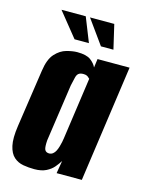

<svg xmlns="http://www.w3.org/2000/svg" viewBox="-103 -716 597 787"><g transform="rotate(15 195.0 -322.0)"><path d="M120 8Q96 8 73 4Q50 0 33 -15Q16 -30 9 -61Q2 -92 10 -146L46 -390Q53 -440 74.5 -463.5Q96 -487 122 -494Q148 -501 167 -501Q206 -501 224 -487.5Q242 -474 249 -458L254 -495H390L320 0H213L222 -54Q214 -41 202 -26.5Q190 -12 170 -2Q150 8 120 8ZM162 -70Q171 -70 178 -75.5Q185 -81 189.5 -90Q194 -99 197 -109.5Q200 -120 202 -129.5Q204 -139 205 -147L242 -408Q240 -409 237 -412.5Q234 -416 228.5 -418.5Q223 -421 214 -421Q201 -421 194 -415.5Q187 -410 184 -397Q181 -384 176 -362L141 -120Q140 -106 140.5 -96Q141 -86 143.5 -80.5Q146 -75 151 -72.5Q156 -70 162 -70ZM307 -549H254L180 -652H283ZM203 -549H142L59 -652H162Z"/></g></svg>

Font: Alumni Sans Thin ExtraBold
Style: Italic
Weight: 800
Italic angle: -8°
Version: Version 1.016